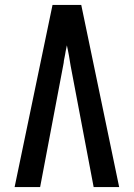

<svg xmlns="http://www.w3.org/2000/svg" viewBox="-20 -755 540 775"><path d="M39 0 192 -735H308L461 0H358L265 -490Q264 -496 263 -502Q262 -508 261 -514Q260 -520 259 -526.5Q258 -533 256.5 -540Q255 -547 254 -552.5Q253 -558 252 -562L250 -572Q249 -566 247.5 -560Q246 -554 245 -548Q244 -542 243 -536Q242 -530 240.5 -523Q239 -516 238 -510.5Q237 -505 237 -501L142 0Z"/></svg>

Font: Iosevka Term Semibold
Style: Regular
Weight: 600
Monospace: yes
Designer: Belleve Invis
Foundry: Belleve Invis
Version: Version 31.4.0